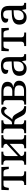

<svg xmlns="http://www.w3.org/2000/svg" viewBox="1761 -2347 596 4158"><g transform="rotate(-90 2059.0 -268.0)"><path d="M521 -536.1 526.9 -376H478L473.1 -409.2Q469.2 -432.6 464.4 -448.2Q459.5 -463.9 451.7 -473.1Q443.8 -482.4 432.1 -486.3Q420.4 -490.2 402.8 -490.2H320.8V-108.9Q320.8 -86.9 327.4 -73.5Q334 -60.1 345.2 -53.2Q356.4 -46.4 371.3 -44.2Q386.2 -42 402.8 -42H425.8V0H131.8V-42H145Q161.6 -42 176.5 -44.2Q191.4 -46.4 202.6 -53.2Q213.9 -60.1 220.5 -73.5Q227.1 -86.9 227.1 -108.9V-490.2H144Q127 -490.2 115.2 -486.3Q103.5 -482.4 95.7 -473.1Q87.9 -463.9 83 -448.2Q78.1 -432.6 74.2 -409.2L68.8 -376H20L25.9 -536.1Z M1211.9 -536.1V-494.1H1198.7Q1182.1 -494.1 1167.2 -491.9Q1152.3 -489.7 1141.1 -482.7Q1129.9 -475.6 1123.3 -462.2Q1116.7 -448.7 1116.7 -426.8V-108.9Q1116.7 -86.9 1123.3 -73.5Q1129.9 -60.1 1141.1 -53.2Q1152.3 -46.4 1167.2 -44.2Q1182.1 -42 1198.7 -42H1211.9V0H927.7V-42H940.9Q957.5 -42 972.4 -44.2Q987.3 -46.4 998.5 -53.2Q1009.8 -60.1 1016.4 -73.5Q1022.9 -86.9 1022.9 -108.9V-357.9L758.8 -113.8V-108.9Q758.8 -86.9 765.4 -73.5Q772 -60.1 783.2 -53.2Q794.4 -46.4 809.3 -44.2Q824.2 -42 840.8 -42H854V0H569.8V-42H583Q599.6 -42 614.5 -44.2Q629.4 -46.4 640.6 -53.2Q651.9 -60.1 658.4 -73.5Q665 -86.9 665 -108.9V-425.8Q665 -447.8 658.4 -461.2Q651.9 -474.6 640.6 -481.9Q629.4 -489.3 614.5 -491.7Q599.6 -494.1 583 -494.1H569.8V-536.1H854V-494.1H840.8Q824.2 -494.1 809.3 -491.9Q794.4 -489.7 783.2 -482.7Q772 -475.6 765.4 -462.2Q758.8 -448.7 758.8 -426.8V-176.8L1022.9 -422.9V-425.8Q1022.9 -447.8 1016.4 -461.2Q1009.8 -474.6 998.5 -481.9Q987.3 -489.3 972.4 -491.7Q957.5 -494.1 940.9 -494.1H938V-536.1Z M1804.7 0Q1766.6 0 1739.3 -3.9Q1711.9 -7.8 1691.7 -18.3Q1671.4 -28.8 1655.8 -47.1Q1640.1 -65.4 1625 -94.2L1575.7 -190.9Q1564.5 -212.9 1553.7 -226.1Q1543 -239.3 1528.6 -246.6Q1514.2 -253.9 1494.6 -256.3Q1475.1 -258.8 1446.8 -258.8V-108.9Q1446.8 -86.9 1453.4 -73.5Q1460 -60.1 1471.2 -53.2Q1482.4 -46.4 1497.3 -44.2Q1512.2 -42 1528.8 -42H1531.7V0H1252.9V-42H1271Q1287.6 -42 1302.7 -44.4Q1317.9 -46.9 1328.9 -54.4Q1339.8 -62 1346.4 -76.2Q1353 -90.3 1353 -113.8V-425.8Q1353 -447.8 1346.4 -461.2Q1339.8 -474.6 1328.6 -481.9Q1317.4 -489.3 1302.5 -491.7Q1287.6 -494.1 1271 -494.1H1252.9V-536.1H1531.7V-494.1H1528.8Q1512.7 -494.1 1497.8 -491.9Q1482.9 -489.7 1471.7 -483.2Q1460.4 -476.6 1453.6 -464.1Q1446.8 -451.7 1446.8 -431.2V-305.2Q1461.4 -305.2 1472.2 -306.4Q1482.9 -307.6 1491 -310.1Q1499 -312.5 1505.6 -316.4Q1512.2 -320.3 1518.1 -326.2Q1530.8 -337.9 1547.9 -363.8Q1564.9 -389.6 1590.8 -428.2Q1607.9 -454.6 1622.8 -475.6Q1637.7 -496.6 1654.3 -511.2Q1670.9 -525.9 1691.4 -533.9Q1711.9 -542 1740.7 -542Q1783.2 -542 1804.9 -525.1Q1826.7 -508.3 1826.7 -481Q1826.7 -466.8 1822.8 -456.1Q1818.8 -445.3 1812.3 -437.5Q1805.7 -429.7 1796.9 -424.8Q1788.1 -419.9 1778.8 -418Q1776.9 -429.2 1772.5 -439.5Q1768.1 -449.7 1761.2 -457.3Q1754.4 -464.8 1744.6 -469.5Q1734.9 -474.1 1722.7 -474.1Q1698.2 -474.1 1677.7 -455.3Q1657.2 -436.5 1631.8 -397.9Q1618.2 -377.9 1607.4 -363Q1596.7 -348.1 1587.4 -336.4Q1578.1 -324.7 1569.3 -316.2Q1560.5 -307.6 1550.8 -300.8Q1574.2 -299.8 1591.8 -293.7Q1609.4 -287.6 1623.8 -276.9Q1638.2 -266.1 1649.9 -250.2Q1661.6 -234.4 1672.9 -213.9L1725.1 -122.1Q1748.5 -79.6 1775.9 -60.8Q1803.2 -42 1836.9 -42H1839.8V0Z M1873 -536.1H2164.1Q2269 -536.1 2317.6 -502.9Q2366.2 -469.7 2366.2 -407.2Q2366.2 -377.4 2358.2 -355.2Q2350.1 -333 2335.2 -317.6Q2320.3 -302.2 2299.6 -293.2Q2278.8 -284.2 2252.9 -280.8V-275.9Q2284.7 -272 2309.8 -262.7Q2335 -253.4 2353 -238.5Q2371.1 -223.6 2380.6 -202.4Q2390.1 -181.2 2390.1 -152.8Q2390.1 -120.1 2377.4 -92Q2364.7 -64 2339.1 -43.5Q2313.5 -22.9 2274.7 -11.5Q2235.8 0 2183.1 0H1873V-42H1886.2Q1902.8 -42 1917.7 -44.2Q1932.6 -46.4 1943.8 -53.2Q1955.1 -60.1 1961.7 -73.5Q1968.3 -86.9 1968.3 -108.9V-425.8Q1968.3 -447.8 1961.7 -461.2Q1955.1 -474.6 1943.8 -481.9Q1932.6 -489.3 1917.7 -491.7Q1902.8 -494.1 1886.2 -494.1H1873ZM2164.1 -45.9Q2197.3 -45.9 2220.9 -52Q2244.6 -58.1 2259.8 -71.3Q2274.9 -84.5 2282 -105.5Q2289.1 -126.5 2289.1 -155.8Q2289.1 -208.5 2255.1 -230.2Q2221.2 -252 2158.2 -252H2062V-45.9ZM2062 -490.2V-299.8H2159.2Q2189.5 -299.8 2210.7 -306.9Q2231.9 -314 2245.1 -326.9Q2258.3 -339.8 2264.2 -357.7Q2270 -375.5 2270 -397Q2270 -416.5 2264.2 -433.6Q2258.3 -450.7 2245.4 -463.1Q2232.4 -475.6 2211.2 -482.9Q2189.9 -490.2 2159.2 -490.2Z M2592.3 -145Q2592.3 -98.1 2612.1 -75Q2631.8 -51.8 2673.3 -51.8Q2703.6 -51.8 2728.3 -61.5Q2752.9 -71.3 2770.3 -89.4Q2787.6 -107.4 2796.9 -133.3Q2806.2 -159.2 2806.2 -190.9V-272L2742.2 -269Q2699.7 -267.1 2671.1 -258.5Q2642.6 -250 2625 -234.6Q2607.4 -219.2 2599.9 -196.8Q2592.3 -174.3 2592.3 -145ZM2713.4 -496.1Q2684.6 -496.1 2666.7 -488Q2648.9 -480 2638.9 -465.3Q2628.9 -450.7 2625.5 -430.7Q2622.1 -410.6 2622.1 -387.2Q2580.6 -387.2 2558.8 -401.4Q2537.1 -415.5 2537.1 -450.2Q2537.1 -476.1 2551.3 -494.1Q2565.4 -512.2 2590.1 -523.7Q2614.7 -535.2 2647.5 -540.5Q2680.2 -545.9 2717.3 -545.9Q2763.2 -545.9 2797.4 -536.9Q2831.5 -527.8 2854.5 -507.3Q2877.4 -486.8 2888.9 -453.9Q2900.4 -420.9 2900.4 -373V-113.8Q2900.4 -92.8 2903.8 -79.1Q2907.2 -65.4 2914.6 -57.1Q2921.9 -48.8 2933.8 -45.4Q2945.8 -42 2962.4 -42H2965.3V0H2830.1L2814.5 -85.9H2806.2Q2790.5 -64.9 2775.9 -47.4Q2761.2 -29.8 2743.7 -17.1Q2726.1 -4.4 2703.9 2.7Q2681.6 9.8 2650.4 9.8Q2617.2 9.8 2588.6 0.2Q2560.1 -9.3 2539.3 -29.1Q2518.6 -48.8 2506.8 -78.9Q2495.1 -108.9 2495.1 -149.9Q2495.1 -229.5 2551.8 -268.1Q2608.4 -306.6 2723.1 -310.1L2806.2 -313V-373Q2806.2 -399.9 2803.2 -422.6Q2800.3 -445.3 2790.5 -461.7Q2780.8 -478 2762.5 -487.1Q2744.1 -496.1 2713.4 -496.1Z M3529.3 -536.1 3535.2 -376H3486.3L3481.4 -409.2Q3477.5 -432.6 3472.7 -448.2Q3467.8 -463.9 3460 -473.1Q3452.1 -482.4 3440.4 -486.3Q3428.7 -490.2 3411.1 -490.2H3329.1V-108.9Q3329.1 -86.9 3335.7 -73.5Q3342.3 -60.1 3353.5 -53.2Q3364.7 -46.4 3379.6 -44.2Q3394.5 -42 3411.1 -42H3434.1V0H3140.1V-42H3153.3Q3169.9 -42 3184.8 -44.2Q3199.7 -46.4 3210.9 -53.2Q3222.2 -60.1 3228.8 -73.5Q3235.4 -86.9 3235.4 -108.9V-490.2H3152.3Q3135.3 -490.2 3123.5 -486.3Q3111.8 -482.4 3104 -473.1Q3096.2 -463.9 3091.3 -448.2Q3086.4 -432.6 3082.5 -409.2L3077.1 -376H3028.3L3034.2 -536.1Z M3702.1 -145Q3702.1 -98.1 3721.9 -75Q3741.7 -51.8 3783.2 -51.8Q3813.5 -51.8 3838.1 -61.5Q3862.8 -71.3 3880.1 -89.4Q3897.5 -107.4 3906.7 -133.3Q3916 -159.2 3916 -190.9V-272L3852.1 -269Q3809.6 -267.1 3781 -258.5Q3752.4 -250 3734.9 -234.6Q3717.3 -219.2 3709.7 -196.8Q3702.1 -174.3 3702.1 -145ZM3823.2 -496.1Q3794.4 -496.1 3776.6 -488Q3758.8 -480 3748.8 -465.3Q3738.8 -450.7 3735.4 -430.7Q3731.9 -410.6 3731.9 -387.2Q3690.4 -387.2 3668.7 -401.4Q3647 -415.5 3647 -450.2Q3647 -476.1 3661.1 -494.1Q3675.3 -512.2 3700 -523.7Q3724.6 -535.2 3757.3 -540.5Q3790 -545.9 3827.1 -545.9Q3873 -545.9 3907.2 -536.9Q3941.4 -527.8 3964.4 -507.3Q3987.3 -486.8 3998.8 -453.9Q4010.3 -420.9 4010.3 -373V-113.8Q4010.3 -92.8 4013.7 -79.1Q4017.1 -65.4 4024.4 -57.1Q4031.7 -48.8 4043.7 -45.4Q4055.7 -42 4072.3 -42H4075.2V0H3939.9L3924.3 -85.9H3916Q3900.4 -64.9 3885.7 -47.4Q3871.1 -29.8 3853.5 -17.1Q3835.9 -4.4 3813.7 2.7Q3791.5 9.8 3760.3 9.8Q3727.1 9.8 3698.5 0.2Q3669.9 -9.3 3649.2 -29.1Q3628.4 -48.8 3616.7 -78.9Q3605 -108.9 3605 -149.9Q3605 -229.5 3661.6 -268.1Q3718.3 -306.6 3833 -310.1L3916 -313V-373Q3916 -399.9 3913.1 -422.6Q3910.2 -445.3 3900.4 -461.7Q3890.6 -478 3872.3 -487.1Q3854 -496.1 3823.2 -496.1Z"/></g></svg>

Font: Droid Serif
Style: Regular
Weight: 400
Designer: Monotype Design team
Foundry: Monotype Imaging Inc.
Version: Version 1.03